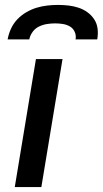

<svg xmlns="http://www.w3.org/2000/svg" viewBox="-20 -760 417 780"><path d="M40 0 126 -520H234L148 0ZM11 -600Q15 -622 24.5 -643Q34 -664 50 -681Q66 -698 86.5 -710Q107 -722 128.5 -728.5Q150 -735 172 -737.5Q194 -740 216 -740Q238 -740 259 -737.5Q280 -735 299.5 -728.5Q319 -722 335.5 -710Q352 -698 363 -681Q374 -664 376.5 -643Q379 -622 375 -600H287Q290 -616 283.5 -630.5Q277 -645 264 -652.5Q251 -660 235.5 -662.5Q220 -665 204 -665Q188 -665 171.5 -662.5Q155 -660 139 -652.5Q123 -645 112.5 -630.5Q102 -616 99 -600Z"/></svg>

Font: Iosevka Aile Semibold
Style: Italic
Weight: 600
Italic angle: -9°
Designer: Belleve Invis
Foundry: Belleve Invis
Version: Version 31.1.0; ttfautohint (v1.8.4)